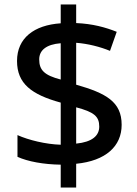

<svg xmlns="http://www.w3.org/2000/svg" viewBox="-20 -779 613 857"><path d="M251 -44V58H320V-48C452 -61 523 -126 523 -222C523 -325 453 -363 320 -401V-588C373 -584 427 -570 471 -552L501 -637C451 -657 393 -673 320 -676V-759H251V-675C132 -667 56 -609 56 -507C56 -406 120 -357 251 -321V-133C184 -135 107 -154 58 -176V-79C104 -58 175 -45 251 -44ZM251 -586V-424C178 -443 155 -466 155 -514C155 -554 186 -581 251 -586ZM320 -138V-300C399 -279 423 -260 423 -214C423 -173 391 -145 320 -138Z"/></svg>

Font: Noto Sans Cherokee Medium
Style: Regular
Weight: 500
Designer: Monotype Design Team
Foundry: Monotype Imaging Inc.
Version: Version 2.001